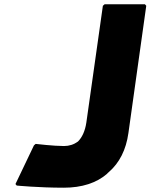

<svg xmlns="http://www.w3.org/2000/svg" viewBox="-20 -852 701 894"><path d="M661 -825 655 -832H467L459 -825L382 -281C376 -241 362 -212 343 -193C324 -179 302 -172 278 -172C230 -172 146 -182 146 -182L138 -175L52 5L58 12C58 12 159 22 277 22C361 22 430 0 480 -44V-45L488 -52C536 -94 567 -154 578 -233Z"/></svg>

Font: Hussar Woodtype
Style: BlkObl
Weight: 900
Foundry: Cannot Into Space Fonts
Version: Version 1.07